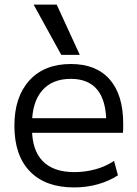

<svg xmlns="http://www.w3.org/2000/svg" viewBox="-20 -810 600 840"><path d="M304 10Q179 10 111 -60Q43 -130 43 -260Q43 -386 108.5 -458Q174 -530 290 -530Q401 -530 460 -462.5Q519 -395 519 -269Q519 -259 519 -248Q519 -237 518 -229H86V-293H460L445 -272Q445 -369 406 -417Q367 -465 290 -465Q208 -465 164 -413.5Q120 -362 120 -267V-247Q120 -153 167 -105Q214 -57 305 -57Q353 -57 398 -69.5Q443 -82 479 -106L496 -43Q458 -18 408.5 -4Q359 10 304 10ZM248 -570 127 -790H228L329 -570Z"/></svg>

Font: M PLUS 2 Thin
Style: Regular
Weight: 400
Version: Version 1.001